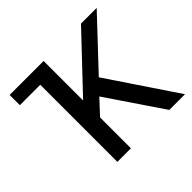

<svg xmlns="http://www.w3.org/2000/svg" viewBox="-165 -895 1090 1090"><g transform="rotate(-45 380.0 -350.5)"><path d="M310 -701V-384L610 -701H736L466 -414L744 0H618L391 -335L310 -248V0H201V-619H37V-701Z"/></g></svg>

Font: LT Superior Semi-bold
Style: Regular
Weight: 600
Designer: Daniel Lyons
Foundry: LyonsType
Version: Version 1.0